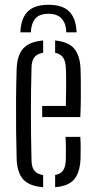

<svg xmlns="http://www.w3.org/2000/svg" viewBox="-20 -775 399 801"><path d="M49.5 -111.5Q48 -163.5 47.2 -228.5Q46.5 -293.5 47 -361Q47.5 -428.5 49.5 -487.5Q51.5 -545 77.5 -573.2Q103.5 -601.5 160 -606V-555Q134 -550.5 123 -535.5Q112 -520.5 111.5 -494Q106.5 -308.5 111.5 -106Q112 -76.5 123.8 -62.5Q135.5 -48.5 160 -44.5V6Q102 1.5 76.8 -26.8Q51.5 -55 49.5 -111.5ZM156 -286.5V-333H254.5Q255.5 -365 255.8 -398Q256 -431 255.8 -457.2Q255.5 -483.5 254.5 -494Q253 -522.5 241.8 -536.8Q230.5 -551 210 -555V-606Q265 -601 289.2 -572.5Q313.5 -544 316 -489Q316.5 -478 317 -444.5Q317.5 -411 317.2 -368.2Q317 -325.5 315 -286.5ZM210 6V-45Q232.5 -49 242.8 -63.2Q253 -77.5 254.5 -106.5Q255 -121.5 255 -148.8Q255 -176 253.5 -204H315Q316.5 -184.5 316.5 -156.2Q316.5 -128 316 -111.5Q313 -54.5 289.2 -26.5Q265.5 1.5 210 6ZM182.5 -755Q123 -755 95 -726.2Q67 -697.5 65 -640H109Q109.5 -674.5 126.2 -696Q143 -717.5 182.5 -717.5Q219 -717.5 237.5 -697Q256 -676.5 256.5 -640H299.5Q297.5 -697 269.8 -726Q242 -755 182.5 -755Z"/></svg>

Font: Big Shoulders Stencil Text Light
Style: Regular
Weight: 300
Designer: Patric King
Foundry: XO Type Co
Version: Version 1.000